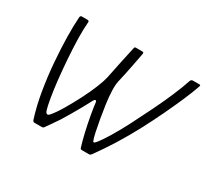

<svg xmlns="http://www.w3.org/2000/svg" viewBox="-103 -627 844 783"><g transform="rotate(30 319.5 -236.0)"><path d="M131 0Q127 0 125 -1.5Q123 -3 121 -7Q103 -63 92.5 -126.5Q82 -190 77 -252.5Q72 -315 71 -369.5Q70 -424 73 -462Q73 -467 75 -469.5Q77 -472 81 -472H107Q116 -472 115 -464Q112 -432 113 -387Q114 -342 117.5 -293Q121 -244 126 -198.5Q131 -153 137 -118.5Q143 -84 148 -68Q156 -46 170 -63Q187 -83 207 -117Q227 -151 246 -188Q265 -225 278 -257.5Q291 -290 295 -308Q298 -322 302.5 -344.5Q307 -367 312 -390.5Q317 -414 321.5 -434Q326 -454 328 -464Q329 -472 335 -472H365Q367 -472 370 -471Q373 -470 372 -464Q368 -445 361.5 -409.5Q355 -374 342 -317Q338 -300 339 -271.5Q340 -243 344.5 -211Q349 -179 354.5 -147.5Q360 -116 365 -92.5Q370 -69 374 -59Q377 -45 388 -58Q404 -77 426.5 -114Q449 -151 473 -198Q497 -245 521 -294Q545 -343 564 -388Q583 -433 593 -464Q596 -472 604 -472H634Q638 -472 639 -470.5Q640 -469 638 -463Q627 -431 609 -389.5Q591 -348 568 -299.5Q545 -251 518 -200Q491 -149 460.5 -100Q430 -51 398 -7Q395 -3 392.5 -1.5Q390 0 387 0H354Q350 0 348 -1.5Q346 -3 345 -6Q336 -35 328 -70Q320 -105 314 -138.5Q308 -172 305 -197Q304 -205 299.5 -204.5Q295 -204 292 -198Q281 -177 268.5 -154.5Q256 -132 242.5 -109Q229 -86 216 -65Q206 -50 195.5 -35Q185 -20 175 -6Q173 -2 170 -1Q167 0 165 0Z"/></g></svg>

Font: Glory Thin ExtraLight
Style: Italic
Weight: 250
Italic angle: -12°
Version: Version 1.011